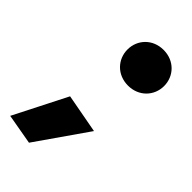

<svg xmlns="http://www.w3.org/2000/svg" viewBox="-232 -631 875 875"><g transform="rotate(45 205.5 -193.5)"><path d="M157 -445C157 -382 205 -330 275 -330C345 -330 393 -382 393 -445C393 -508 345 -560 275 -560C205 -560 157 -508 157 -445ZM123 -109 -7 147 140 173 312 -74Z"/></g></svg>

Font: Jost* Black
Style: Italic
Weight: 900
Italic angle: -10°
Version: Version 3.7